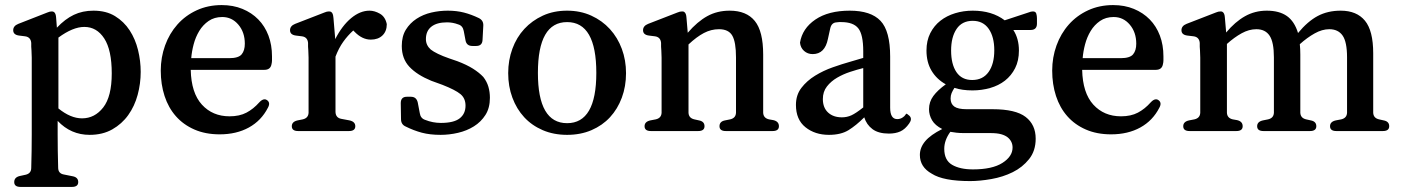

<svg xmlns="http://www.w3.org/2000/svg" viewBox="-20 -516 5515 756"><path d="M192 -469Q200 -464 201 -446L204 -407Q236 -441 270.5 -457.5Q305 -474 348 -474Q398 -474 433 -452.5Q468 -431 490.5 -396.5Q513 -362 523.5 -319Q534 -276 534 -233Q534 -187 522 -142.5Q510 -98 485 -63Q460 -28 422 -6.5Q384 15 333 15Q259 15 207 -40V14Q207 43 207.5 77.5Q208 112 209 144Q209 167 231 171L266 178Q288 182 288 201Q288 220 263 220H61Q36 220 36 201Q36 182 58 177L81 172Q103 167 103 145Q104 113 104.5 78.5Q105 44 105 14V-253Q105 -273 105 -289Q105 -305 104 -317Q103 -325 103 -332Q103 -339 103 -347Q101 -370 79 -373L55 -376Q32 -379 32 -397Q32 -414 52 -422L167 -467Q176 -471 184 -471Q188 -471 192 -469ZM210 -368V-89Q258 -50 303 -50Q353 -50 386.5 -93Q420 -136 420 -227Q420 -319 390.5 -364.5Q361 -410 312 -410Q267 -410 210 -368Z M1049 -263Q1045 -241 1021 -241H731Q733 -150 775 -104Q817 -58 884 -58Q923 -58 950.5 -72.5Q978 -87 1001 -113Q1012 -125 1022 -125Q1027 -125 1031 -122Q1046 -112 1035 -92Q1009 -41 960 -14Q911 13 845 13Q789 13 745.5 -6Q702 -25 672.5 -58.5Q643 -92 628 -138Q613 -184 613 -238Q613 -290 630 -337Q647 -384 678.5 -419.5Q710 -455 754.5 -475.5Q799 -496 853 -496Q898 -496 934.5 -481Q971 -466 997 -439.5Q1023 -413 1037 -376Q1051 -339 1051 -294Q1051 -286 1051 -278.5Q1051 -271 1049 -263ZM733 -287H883Q919 -287 931.5 -302Q944 -317 944 -344Q944 -389 918.5 -419Q893 -449 855 -449Q824 -449 801.5 -433.5Q779 -418 764.5 -394Q750 -370 742.5 -341.5Q735 -313 733 -287Z M1284 -469Q1288 -466 1290 -461Q1292 -456 1293 -445L1300 -362Q1327 -415 1362.5 -444.5Q1398 -474 1435 -474Q1455 -474 1476 -462Q1497 -450 1503 -421Q1503 -393 1486 -376.5Q1469 -360 1440 -360Q1406 -360 1376 -391L1371 -396Q1349 -376 1331.5 -351.5Q1314 -327 1301 -293V-75Q1302 -52 1324 -48L1356 -42Q1379 -37 1379 -19Q1379 0 1354 0H1154Q1129 0 1129 -19Q1129 -37 1152 -42L1172 -46Q1194 -51 1195 -72V-253Q1195 -273 1195 -289Q1195 -305 1194 -317Q1193 -325 1193 -332Q1193 -339 1193 -347Q1191 -370 1169 -373L1145 -376Q1122 -379 1122 -397Q1122 -414 1142 -422L1258 -467Q1267 -471 1275 -471Q1281 -471 1284 -469Z M1749 -286 1781 -275Q1818 -261 1842.5 -245.5Q1867 -230 1883 -213Q1897 -195 1903 -174.5Q1909 -154 1909 -131Q1909 -91 1891.5 -63.5Q1874 -36 1846 -18.5Q1818 -1 1783.5 7Q1749 15 1715 15Q1673 15 1641 6.5Q1609 -2 1577 -18Q1559 -26 1559 -47L1558 -110Q1558 -135 1582 -135H1598Q1620 -135 1625 -112L1633 -70Q1636 -50 1654 -44Q1684 -32 1716 -32Q1767 -32 1790 -50Q1813 -68 1813 -100Q1813 -129 1793 -145.5Q1773 -162 1722 -182L1678 -198Q1622 -221 1592 -253Q1562 -285 1562 -335Q1562 -373 1578 -399Q1594 -425 1620 -442Q1646 -459 1678 -466.5Q1710 -474 1743 -474Q1778 -474 1807 -466.5Q1836 -459 1865 -445Q1884 -436 1883 -415L1880 -359Q1879 -335 1855 -335H1840Q1817 -335 1813 -357L1806 -394Q1802 -415 1784 -420Q1763 -428 1740 -428Q1700 -428 1678.5 -411Q1657 -394 1657 -362Q1657 -338 1676 -321Q1686 -313 1704.5 -304Q1723 -295 1749 -286Z M2213 -474Q2265 -474 2308 -454.5Q2351 -435 2381.5 -401.5Q2412 -368 2428.5 -323.5Q2445 -279 2445 -228Q2445 -176 2428.5 -131.5Q2412 -87 2382 -54.5Q2352 -22 2309 -3.5Q2266 15 2213 15Q2160 15 2117 -3.5Q2074 -22 2044 -54.5Q2014 -87 1997.5 -131.5Q1981 -176 1981 -228Q1981 -279 1997.5 -324Q2014 -369 2044.5 -402Q2075 -435 2117.5 -454.5Q2160 -474 2213 -474ZM2213 -429Q2098 -429 2098 -229Q2098 -31 2213 -31Q2328 -31 2328 -229Q2328 -429 2213 -429Z M2985 -72Q2986 -51 3008 -46L3025 -43Q3047 -38 3047 -19Q3047 0 3022 0H2838Q2813 0 2813 -19Q2813 -38 2835 -42L2855 -46Q2877 -51 2878 -72V-290Q2878 -350 2863.5 -375.5Q2849 -401 2811 -401Q2780 -401 2751.5 -386Q2723 -371 2691 -341V-72Q2692 -51 2714 -46L2732 -42Q2754 -38 2754 -19Q2754 0 2729 0H2543Q2518 0 2518 -19Q2518 -37 2541 -42L2562 -46Q2584 -51 2585 -72V-253Q2585 -273 2585 -289Q2585 -305 2584 -317Q2583 -325 2583 -332Q2583 -339 2583 -347Q2581 -370 2559 -373L2535 -376Q2512 -379 2512 -397Q2512 -414 2532 -422L2648 -467Q2657 -471 2666 -471Q2672 -471 2674 -469Q2682 -464 2683 -446L2688 -387Q2726 -431 2765 -452.5Q2804 -474 2853 -474Q2919 -474 2952 -433.5Q2985 -393 2985 -301Z M3548 -68Q3550 -70 3561 -60Q3573 -48 3560 -30Q3544 -7 3525 1.5Q3506 10 3480 10Q3439 10 3415.5 -7.5Q3392 -25 3383 -54Q3351 -22 3321 -3.5Q3291 15 3244 15Q3189 15 3151.5 -15Q3114 -45 3114 -103Q3114 -142 3135.5 -170Q3157 -198 3189.5 -218Q3222 -238 3259 -251Q3296 -264 3328 -273L3379 -288V-314Q3379 -380 3359.5 -404.5Q3340 -429 3293 -429Q3288 -429 3283.5 -429Q3279 -429 3274 -428Q3254 -427 3249 -404L3240 -363Q3228 -303 3180 -303Q3160 -303 3146 -315.5Q3132 -328 3130 -348Q3139 -404 3190.5 -439Q3242 -474 3326 -474Q3409 -474 3447 -434Q3485 -394 3485 -293V-92Q3485 -47 3513 -47Q3525 -47 3535 -54Q3542 -59 3544 -62.5Q3546 -66 3548 -68ZM3379 -93V-248Q3355 -242 3327.5 -233Q3300 -224 3276 -210Q3252 -196 3236 -175.5Q3220 -155 3220 -126Q3220 -92 3240.5 -73Q3261 -54 3295 -54Q3315 -54 3332.5 -62Q3350 -70 3379 -93Z M4063 -444V-423Q4063 -398 4038 -398H3970Q3992 -364 3992 -317Q3992 -277 3977 -247.5Q3962 -218 3937 -198.5Q3912 -179 3878.5 -169.5Q3845 -160 3809 -160Q3769 -160 3738 -170Q3731 -159 3727 -149.5Q3723 -140 3723 -128Q3723 -107 3737.5 -96.5Q3752 -86 3786 -86H3888Q3979 -86 4018.5 -55.5Q4058 -25 4058 30Q4058 78 4032 110.5Q4006 143 3967.5 162Q3929 181 3883.5 189Q3838 197 3800 197Q3694 197 3649 168Q3602 142 3602 94Q3602 65 3623 40Q3644 15 3690 -8Q3662 -22 3650 -42.5Q3638 -63 3638 -86Q3638 -115 3655 -138Q3672 -161 3704 -184Q3668 -204 3648 -237.5Q3628 -271 3628 -317Q3628 -356 3643 -385.5Q3658 -415 3683 -434.5Q3708 -454 3741 -464Q3774 -474 3810 -474Q3886 -474 3936 -436L4030 -467Q4035 -469 4039 -470Q4043 -471 4047 -471Q4058 -471 4060.5 -462Q4063 -453 4063 -444ZM3808 -201Q3850 -201 3872.5 -232.5Q3895 -264 3895 -318Q3895 -371 3873 -402.5Q3851 -434 3810 -434Q3768 -434 3746.5 -402Q3725 -370 3725 -317Q3725 -263 3746 -232Q3767 -201 3808 -201ZM3880 8H3775Q3759 8 3746 6.5Q3733 5 3722 3Q3698 36 3698 70Q3698 115 3729 133Q3760 151 3811 151Q3887 151 3927 125.5Q3967 100 3967 65Q3967 41 3948 25Q3938 17 3922 12.5Q3906 8 3880 8Z M4559 -263Q4555 -241 4531 -241H4241Q4243 -150 4285 -104Q4327 -58 4394 -58Q4433 -58 4460.5 -72.5Q4488 -87 4511 -113Q4522 -125 4532 -125Q4537 -125 4541 -122Q4556 -112 4545 -92Q4519 -41 4470 -14Q4421 13 4355 13Q4299 13 4255.5 -6Q4212 -25 4182.5 -58.5Q4153 -92 4138 -138Q4123 -184 4123 -238Q4123 -290 4140 -337Q4157 -384 4188.5 -419.5Q4220 -455 4264.5 -475.5Q4309 -496 4363 -496Q4408 -496 4444.5 -481Q4481 -466 4507 -439.5Q4533 -413 4547 -376Q4561 -339 4561 -294Q4561 -286 4561 -278.5Q4561 -271 4559 -263ZM4243 -287H4393Q4429 -287 4441.5 -302Q4454 -317 4454 -344Q4454 -389 4428.5 -419Q4403 -449 4365 -449Q4334 -449 4311.5 -433.5Q4289 -418 4274.5 -394Q4260 -370 4252.5 -341.5Q4245 -313 4243 -287Z M5387 -72Q5388 -51 5410 -46L5428 -42Q5450 -38 5450 -19Q5450 0 5425 0H5242Q5217 0 5217 -19Q5217 -37 5240 -42L5261 -46Q5283 -51 5284 -72V-290Q5284 -351 5266.5 -376Q5249 -401 5214 -401Q5186 -401 5156.5 -384.5Q5127 -368 5098 -342Q5099 -333 5099.5 -322.5Q5100 -312 5100 -301V-72Q5101 -51 5123 -46L5141 -42Q5163 -38 5163 -19Q5163 0 5138 0H4955Q4930 0 4930 -19Q4930 -37 4953 -42L4973 -46Q4995 -51 4996 -72V-290Q4996 -350 4979 -375.5Q4962 -401 4927 -401Q4898 -401 4869 -385Q4840 -369 4811 -343V-72Q4812 -51 4834 -46L4851 -43Q4873 -38 4873 -19Q4873 0 4848 0H4664Q4639 0 4639 -19Q4639 -37 4662 -42L4683 -46Q4705 -51 4706 -72V-253Q4706 -273 4706 -289Q4706 -305 4705 -317Q4704 -325 4704 -332Q4704 -339 4704 -347Q4702 -370 4680 -373L4655 -376Q4632 -379 4632 -397Q4632 -414 4652 -422L4768 -467Q4777 -471 4786 -471Q4792 -471 4794 -469Q4802 -464 4803 -446L4808 -388Q4843 -430 4882 -452Q4921 -474 4968 -474Q5017 -474 5047 -453Q5077 -432 5091 -386Q5129 -432 5168.5 -453Q5208 -474 5259 -474Q5322 -474 5354.5 -434.5Q5387 -395 5387 -306Z"/></svg>

Font: Song Myung
Style: Regular
Weight: 400
Designer: JIKJI
Foundry: JIKJI
Version: Version 1.00